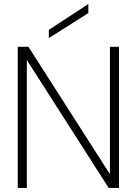

<svg xmlns="http://www.w3.org/2000/svg" viewBox="-20 -932 679 952"><path d="M68 0V-700H121L524 -70H525V-700H570V0H519L114 -633H113V0ZM222 -743V-784L418 -912V-867Z"/></svg>

Font: DM Sans 28pt ExtraLight
Style: Regular
Weight: 250
Version: Version 4.004;gftools[0.9.30]